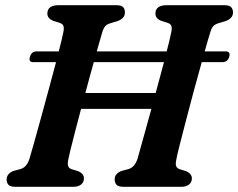

<svg xmlns="http://www.w3.org/2000/svg" viewBox="-20 -720 918 740"><path d="M243 -104.5Q239.5 -87 243.2 -78.5Q247 -70 259 -67L280.5 -60.5Q303.5 -51 303.5 -32.5Q303.5 -17.5 292.5 -8.8Q281.5 0 263 0H40Q19.5 0 12.5 -8Q5.5 -16 5.5 -28Q5.5 -40.5 13.2 -49Q21 -57.5 33 -61.5L57.5 -68Q83 -74.5 93.5 -108Q100 -130 112 -172.2Q124 -214.5 138.5 -267.8Q153 -321 168 -376.2Q183 -431.5 196 -480.5H108Q89 -480.5 95.5 -501Q101.5 -522 121.5 -522H206.5Q212.5 -545 217 -563.8Q221.5 -582.5 224 -595.5Q227.5 -611 224.5 -619.8Q221.5 -628.5 208.5 -632.5L185.5 -639.5Q162.5 -649 162.5 -667.5Q162.5 -700 206.5 -700H427.5Q448 -700 454.8 -692.2Q461.5 -684.5 461.5 -672.5Q461.5 -659.5 453.5 -651.2Q445.5 -643 432.5 -638.5L407.5 -631Q393 -627 386.2 -619.8Q379.5 -612.5 374 -595.5Q366.5 -570.5 353 -522H622.5Q628.5 -545 633 -563.8Q637.5 -582.5 640 -595.5Q643.5 -611 640.5 -619.8Q637.5 -628.5 624.5 -632.5L602 -639.5Q579 -648.5 579 -667.5Q579 -700 623 -700H844Q864 -700 871 -692.2Q878 -684.5 878 -672.5Q878 -659.5 870 -651.2Q862 -643 849 -638.5L823.5 -631Q809.5 -627 802.5 -619.8Q795.5 -612.5 790.5 -595.5Q782.5 -570.5 769 -522H849.5Q869.5 -522 863.5 -501Q857.5 -480.5 837 -480.5H757.5Q742.5 -427.5 726.2 -366.8Q710 -306 695.5 -250.5Q681 -195 671 -155.2Q661 -115.5 659.5 -104.5Q655.5 -87 659.5 -78.5Q663.5 -70 675.5 -67L696.5 -60.5Q719.5 -51 719.5 -32.5Q719.5 -17.5 708.5 -8.8Q697.5 0 679 0H456.5Q436 0 429 -8Q422 -16 422 -28Q421.5 -40.5 429.5 -49Q437.5 -57.5 449.5 -61.5L474 -68Q499 -74.5 510 -108Q517 -133.5 531.8 -186Q546.5 -238.5 563.5 -300.5H292.5Q280 -253 269.2 -211.8Q258.5 -170.5 251.5 -142Q244.5 -113.5 243 -104.5ZM309 -361.5H580Q588.5 -392.5 596.5 -422.8Q604.5 -453 612 -480.5H341.5Q326 -426 309 -361.5Z"/></svg>

Font: Fraunces 9pt Soft SemiBold
Style: Italic
Weight: 600
Italic angle: -16°
Version: Version 1.000;[b76b70a41]